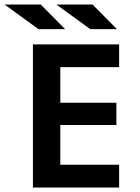

<svg xmlns="http://www.w3.org/2000/svg" viewBox="-57 -836 626 856"><path d="M89.8 0V-638.2H474.1V-536.6H211.9V-377.9H461.9V-278.8H211.9V-101.6H474.1V0ZM124.5 -815.9 233.4 -706.1H114.3L-36.6 -815.9ZM355.5 -815.9 464.4 -706.1H345.2L194.3 -815.9ZM0 -638.2Z"/></svg>

Font: Code New Roman
Style: Bold
Weight: 700
Monospace: yes
Designer: Sam Radian
Foundry: Code New Roman
Version: Version 1.508 October 19, 2014